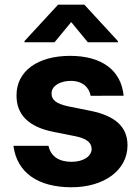

<svg xmlns="http://www.w3.org/2000/svg" viewBox="-20 -792 602 823"><path d="M368.6 -381.4 509.9 -381.7C499.6 -490.4 416.9 -552.6 280.5 -552.6C142.4 -552.6 50.4 -487.9 50.8 -382.8C50.4 -301.1 101.9 -248.2 208.5 -226.9L302.9 -208.1C350.5 -198.5 372.2 -181.1 372.9 -153.8C372.2 -121.4 337 -98.4 286.9 -98.4C233.3 -98.4 197.4 -121.4 187.9 -166.9H37.6C52.6 -52.2 142.4 10.7 286.6 10.7C425.1 10.7 526.3 -61.4 526.6 -169C526.3 -247.9 474.8 -295.1 369 -316.8L270.2 -336.6C219.5 -347.7 200.6 -365.1 201 -391.3C200.6 -424 237.6 -445.3 283.4 -445.3C334.2 -445.3 361.9 -417.3 368.6 -381.4ZM84.9 -610.8H213.8L285.2 -697.4L356.5 -610.8H485.4V-615.8L341.6 -772H229L84.9 -615.8Z"/></svg>

Font: Margiela Sans
Style: Bold
Weight: 700
Designer: Stefan Endress, Andreas Faust
Version: Version 1.100;FEAKit 1.0